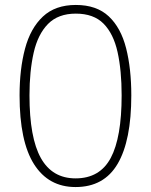

<svg xmlns="http://www.w3.org/2000/svg" viewBox="-20 -745 610 775"><path d="M510 -360Q510 -178 455 -84Q400 10 285 10Q176 10 117.5 -82Q59 -174 59 -360Q59 -466 81 -548.5Q103 -631 153 -678Q203 -725 286 -725Q370 -725 419 -679Q468 -633 489 -550.5Q510 -468 510 -360ZM99 -360Q99 -189 145 -107Q191 -25 285 -25Q383 -25 427 -107.5Q471 -190 471 -360Q471 -461 454.5 -535Q438 -609 398 -649.5Q358 -690 286 -690Q215 -690 174 -648.5Q133 -607 116 -532.5Q99 -458 99 -360Z"/></svg>

Font: Noto Sans Khmer UI ExtraLight
Style: Regular
Weight: 200
Designer: Danh Hong and the Monotype Design Team
Foundry: Monotype Imaging Inc.
Version: Version 2.002; ttfautohint (v1.8.4.7-5d5b)